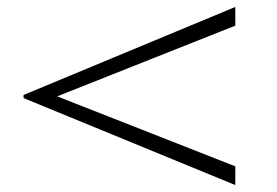

<svg xmlns="http://www.w3.org/2000/svg" viewBox="-20 -589 800 554"><path d="M659 -515 145 -311 659 -109V-55L48 -306V-315L659 -569Z"/></svg>

Font: BioRhyme Expanded Light
Style: Regular
Weight: 300
Width: 7
Designer: Aoife Mooney
Foundry: Aoife Mooney Type
Version: Version 1.001